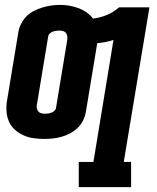

<svg xmlns="http://www.w3.org/2000/svg" viewBox="-20 -560 640 785"><path d="M302 205V102H362L444 -397Q428 -391 411 -388Q394 -385 377 -383Q377 -382 377 -381.5Q377 -381 377 -380L331 -102Q328 -84 319.5 -67Q311 -50 297.5 -37Q284 -24 267 -15Q250 -6 232.5 -1Q215 4 197 6Q179 8 161 8Q139 8 117 5Q95 2 75.5 -7Q56 -16 40.5 -30Q25 -44 16.5 -63.5Q8 -83 6.5 -105.5Q5 -128 9 -150L55 -428Q58 -446 66.5 -463Q75 -480 88.5 -493.5Q102 -507 119 -515.5Q136 -524 154 -529.5Q172 -535 190 -537.5Q208 -540 226 -540Q246 -540 265 -536.5Q284 -533 301.5 -526.5Q319 -520 334 -509.5Q349 -499 360 -484Q388 -487 416 -498.5Q444 -510 467 -530H591L486 102H516V205ZM164 -95Q170 -95 177 -96Q184 -97 190.5 -99.5Q197 -102 202.5 -107Q208 -112 209 -119L255 -397Q256 -405 255 -412.5Q254 -420 249.5 -425.5Q245 -431 237.5 -433Q230 -435 222 -435Q215 -435 208.5 -434Q202 -433 195.5 -430.5Q189 -428 183.5 -423Q178 -418 177 -411L131 -133Q129 -126 130.5 -118Q132 -110 136.5 -104.5Q141 -99 148.5 -97Q156 -95 164 -95Z"/></svg>

Font: Iosevka Slab XBdExObl
Style: Regular
Weight: 800
Width: 7
Italic angle: -9°
Monospace: yes
Designer: Belleve Invis
Foundry: Belleve Invis
Version: Version 11.1.0; ttfautohint (v1.8.3)